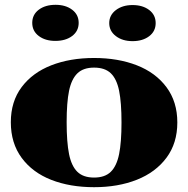

<svg xmlns="http://www.w3.org/2000/svg" viewBox="-20 -763 782 798"><path d="M717 -254Q717 -340 672 -400.5Q627 -461 549 -491.5Q471 -522 371 -522Q271 -522 193 -491.5Q115 -461 70 -401Q25 -341 25 -255Q25 -168 70 -107Q115 -46 193 -15.5Q271 15 371 15Q471 15 549 -16Q627 -47 672 -107.5Q717 -168 717 -254ZM485 -254Q485 -172 475 -122.5Q465 -73 440.5 -49Q416 -25 371 -25Q326 -25 301.5 -49Q277 -73 267 -122.5Q257 -172 257 -255Q257 -337 267 -385.5Q277 -434 301.5 -458Q326 -482 371 -482Q416 -482 440.5 -458.5Q465 -435 475 -386Q485 -337 485 -254ZM114 -668Q114 -702 141 -722.5Q168 -743 211 -743Q253 -743 280 -722.5Q307 -702 307 -668Q307 -634 280 -613.5Q253 -593 210 -593Q168 -593 141 -613.5Q114 -634 114 -668ZM434 -667Q434 -700 461.5 -721Q489 -742 531 -742Q573 -742 600 -721.5Q627 -701 627 -667Q627 -633 600 -612.5Q573 -592 531 -592Q489 -592 461.5 -613Q434 -634 434 -667Z"/></svg>

Font: FFF_Oezguer-Guendem
Style: Bold
Weight: 700
Designer: bBox Type GmbH
Foundry: bBox Type GmbH
Version: Version 1.004